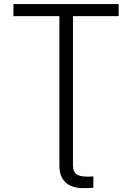

<svg xmlns="http://www.w3.org/2000/svg" viewBox="-20 -748 670 974"><path d="M405.3 206.5Q344.2 206.5 312.7 177.5Q281.2 148.4 281.2 91.3V-78.1H350.1V91.3Q350.1 121.6 366.7 134.8Q383.3 147.9 420.9 147.9Q426.8 147.9 436.3 147.7Q445.8 147.5 453.6 147V204.1Q445.8 205.1 432.6 205.8Q419.4 206.5 405.3 206.5ZM48.3 -666V-727.5H582V-666H350.1V0H281.2V-666Z"/></svg>

Font: Inter 17pt Light
Style: Regular
Weight: 300
Version: Version 4.001;git-66647c0bb